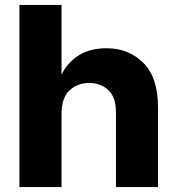

<svg xmlns="http://www.w3.org/2000/svg" viewBox="-20 -760 716 780"><path d="M622 0H451V-304Q451 -366 419.5 -394.5Q388 -423 343 -423Q295 -423 262.5 -393Q230 -363 230 -296V0H59V-740H230V-456Q252 -504 298 -534Q344 -564 413 -564Q503 -564 562.5 -504.5Q622 -445 622 -324Z"/></svg>

Font: Ulagadi Sans
Style: Bold
Weight: 700
Designer: Ninad Kale (Devanagari), Jonny Pinhorn (Latin)
Foundry: Indian Type Foundry
Version: Version 3.01;March 29, 2020;FontCreator 12.0.0.2522 64-bit; 